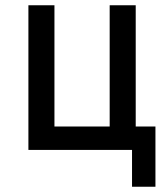

<svg xmlns="http://www.w3.org/2000/svg" viewBox="-20 -570 640 730"><path d="M482 140H571V-89H496V-550H397V-89H187V-550H88V0H482Z"/></svg>

Font: JetBrains Mono Medium
Style: Regular
Weight: 436
Monospace: yes
Designer: Philipp Nurullin, Konstantin Bulenkov
Foundry: JetBrains
Version: Version 2.305